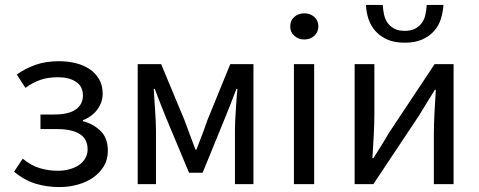

<svg xmlns="http://www.w3.org/2000/svg" viewBox="-20 -746 1940 778"><path d="M221 12Q170 12 125 -1.5Q80 -15 37 -50L72 -103Q106 -75 141.5 -64.5Q177 -54 214 -54Q239 -54 261 -60Q283 -66 299.5 -77Q316 -88 325.5 -104.5Q335 -121 335 -141Q335 -183 303 -203Q271 -223 211 -223H144V-282H199Q258 -282 287 -302.5Q316 -323 316 -359Q316 -396 288 -414.5Q260 -433 215 -433Q173 -433 142.5 -422Q112 -411 83 -390L48 -444Q83 -469 124.5 -483.5Q166 -498 219 -498Q255 -498 287 -490Q319 -482 343 -466Q367 -450 381.5 -425Q396 -400 396 -367Q396 -332 375 -303Q354 -274 316 -259V-255Q358 -244 387.5 -215.5Q417 -187 417 -134Q417 -100 401 -73Q385 -46 358 -27Q331 -8 295.5 2Q260 12 221 12Z M538 0V-486H633L728 -258Q739 -228 750 -198.5Q761 -169 772 -140H776Q787 -169 798.5 -198.5Q810 -228 820 -258L913 -486H1007V0H932V-218Q932 -234 933 -255.5Q934 -277 935.5 -299.5Q937 -322 938.5 -344.5Q940 -367 942 -386H938Q927 -357 915.5 -327.5Q904 -298 893 -271L801 -46H746L652 -271Q641 -298 629.5 -327.5Q618 -357 607 -386H603Q604 -367 605.5 -344.5Q607 -322 608.5 -299.5Q610 -277 611 -255.5Q612 -234 612 -218V0Z M1171 0V-486H1253V0ZM1213 -586Q1189 -586 1172.5 -601Q1156 -616 1156 -639Q1156 -663 1172.5 -677.5Q1189 -692 1213 -692Q1237 -692 1253.5 -677.5Q1270 -663 1270 -639Q1270 -616 1253.5 -601Q1237 -586 1213 -586Z M1417 0V-486H1497V-284Q1497 -245 1494.5 -198.5Q1492 -152 1489 -105H1493Q1507 -128 1525.5 -157Q1544 -186 1557 -209L1741 -486H1818V0H1738V-202Q1738 -241 1740.5 -287.5Q1743 -334 1746 -382H1742Q1728 -359 1709.5 -329.5Q1691 -300 1678 -278L1493 0ZM1620 -573Q1578 -573 1549 -586Q1520 -599 1501 -620.5Q1482 -642 1473 -669.5Q1464 -697 1463 -726H1531Q1532 -705 1536.5 -685.5Q1541 -666 1551.5 -652Q1562 -638 1578.5 -629.5Q1595 -621 1620 -621Q1645 -621 1661.5 -629.5Q1678 -638 1688.5 -652Q1699 -666 1703.5 -685.5Q1708 -705 1709 -726H1777Q1775 -697 1766.5 -669.5Q1758 -642 1739 -620.5Q1720 -599 1691 -586Q1662 -573 1620 -573Z"/></svg>

Font: Source Sans Pro
Style: Regular
Weight: 400
Designer: Paul D. Hunt
Foundry: Adobe Systems Incorporated
Version: Version 2.021;PS 2.000;hotconv 1.0.86;makeotf.lib2.5.63406